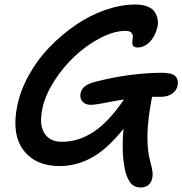

<svg xmlns="http://www.w3.org/2000/svg" viewBox="-20 -728 810 853"><path d="M383.8 -262.2Q358.9 -262.2 346.2 -276.9Q333.5 -291.5 337.9 -314Q341.8 -333 358.4 -345.5Q375 -357.9 413.1 -367.2Q558.1 -403.3 696.8 -404.8Q744.1 -404.8 759 -389.6Q773.9 -374.5 769 -348.1Q765.1 -327.1 745.6 -312.5Q726.1 -297.9 694.8 -297.9H655.8L654.8 -293.9Q636.2 -197.8 635 -127.9Q633.8 -58.1 647.9 -8.8Q656.2 21.5 657.7 37.1Q659.2 52.7 655.8 64.9Q652.3 84 638.7 94.5Q625 105 606 105Q580.1 105 565.7 91.1Q551.3 77.1 540 44.9Q517.6 -33.7 528.8 -155.8Q456.5 -65.4 387.9 -27.8Q319.3 9.8 245.1 9.8Q137.7 9.8 84.5 -60.5Q31.2 -130.9 56.2 -255.9Q70.3 -326.2 108.6 -395Q147 -463.9 200.9 -519.5Q254.9 -575.2 318.1 -618.2Q381.3 -661.1 450 -684.6Q518.6 -708 581.1 -708Q611.8 -708 634 -699.5Q656.2 -690.9 666 -676.8Q675.8 -662.6 679.9 -644.5Q684.1 -626.5 679.2 -607.9Q669.9 -566.9 645.5 -542Q621.1 -517.1 590.8 -517.1Q576.2 -517.1 571.3 -524.7Q566.4 -532.2 567.9 -543Q569.3 -553.7 570.1 -564.7Q570.8 -575.7 563.2 -583.3Q555.7 -590.8 537.1 -590.8Q485.8 -590.8 424.8 -558.8Q363.8 -526.9 311.5 -477.8Q259.3 -428.7 219.5 -365.7Q179.7 -302.7 168 -244.1Q153.3 -172.9 177.5 -135.5Q201.7 -98.1 254.9 -98.1Q330.1 -98.1 397.5 -143.3Q464.8 -188.5 530.8 -286.1Q501 -281.7 451.2 -272Q401.4 -262.2 383.8 -262.2Z"/></svg>

Font: Shantell Sans Normal
Style: Italic
Weight: 500
Italic angle: -11.31°
Designer: Stephen Nixon, Anya Danilova, Shantell Martin
Foundry: Arrow Type
Version: Version 1.006;[559af2be0]